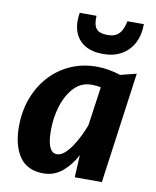

<svg xmlns="http://www.w3.org/2000/svg" viewBox="-90 -883 779 960"><g transform="rotate(10 299.5 -403.0)"><path d="M196.3 8Q113.1 8 74.3 -49.5Q35.5 -106.9 35.5 -201.5Q35.5 -277.5 59.3 -343.3Q83.2 -409.1 127.5 -458.7Q171.9 -508.4 233.4 -536.2Q294.8 -564 370.3 -564Q398.5 -564 431 -558Q463.6 -551.9 489.3 -543.5L570 -564L492.3 0H354.5L360.4 -113.7Q334.5 -62.8 292.7 -27.4Q250.9 8 196.3 8ZM246.1 -98.1Q266.1 -98.1 285.6 -115.5Q305.1 -132.8 322.6 -159.4Q340.1 -186.1 354 -215.2Q368 -244.4 376.7 -268.1L404.6 -465.1Q385.3 -470.5 357.7 -470.5Q305.3 -470.5 269.3 -432.4Q232.9 -393.9 214.5 -334.3Q196.2 -274.7 196.2 -212.1Q196.2 -177.8 201.1 -152.1Q206.1 -126.3 217 -112.2Q228 -98.1 246.1 -98.1ZM387.3 -631.7Q329.6 -631.7 292.8 -654.4Q256.1 -677 241.6 -718Q227 -759 236.1 -814.1H321.5Q320.1 -783.3 326.1 -764.7Q332.2 -746 348.3 -737.6Q364.5 -729.2 394.1 -729.2Q421.3 -729.2 438.1 -740Q454.9 -750.7 464.1 -769.9Q473.4 -789 478.6 -814.1H562Q562 -758.2 540.4 -717.3Q518.8 -676.4 479.5 -654Q440.2 -631.7 387.3 -631.7Z"/></g></svg>

Font: Merriweather Sans Variable Regular
Style: Italic
Weight: 300
Italic angle: -8°
Designer: Eben Sorkin
Foundry: Eben Sorkin
Version: Version 2.001